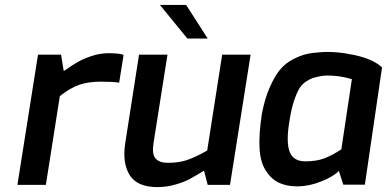

<svg xmlns="http://www.w3.org/2000/svg" viewBox="-20 -754 1578 783"><path d="M51 0 135 -531H229L240 -464Q273 -487 295 -500Q317 -513 352 -525Q387 -537 421 -537Q469 -537 484 -530L466 -417Q440 -421 391 -421Q341 -421 304 -408.5Q267 -396 224 -362L167 0Z M632 -734H739L827 -597H744ZM491 -172 547 -531H663L606 -170Q599 -125 614.5 -107.5Q630 -90 664 -90Q709 -90 742 -101Q775 -112 825 -140L886 -531H1002L918 0H827L812 -58Q774 -35 753 -23.5Q732 -12 696 -1.5Q660 9 622 9Q539 9 508.5 -40.5Q478 -90 491 -172Z M1048 -290Q1060 -353 1080.5 -399Q1101 -445 1123 -471Q1145 -497 1175.5 -512.5Q1206 -528 1230 -533.5Q1254 -539 1286 -541Q1349 -546 1425.5 -529.5Q1502 -513 1538 -479L1468 -1H1380L1362 -57Q1340 -34 1290 -14Q1240 6 1192 6Q1150 6 1119 -8Q1088 -22 1065 -56.5Q1042 -91 1038.5 -148Q1035 -205 1048 -290ZM1161 -264Q1146 -178 1160.5 -137Q1175 -96 1225 -96Q1270 -96 1302 -108Q1334 -120 1372 -145L1415 -431Q1383 -441 1347 -444.5Q1311 -448 1285 -443Q1265 -439 1253.5 -435Q1242 -431 1226 -420Q1210 -409 1199.5 -391Q1189 -373 1178.5 -341Q1168 -309 1161 -264Z"/></svg>

Font: Exo
Style: DemiBoldItalic
Weight: 600
Designer: Natanael Gama
Version: Version 1